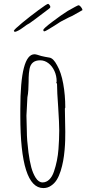

<svg xmlns="http://www.w3.org/2000/svg" viewBox="-20 -939 440 978"><path d="M96.7 -798.3Q119.1 -815.4 130.9 -820.8Q145 -830.1 229.5 -894.5Q236.3 -898.4 236.3 -904.3Q236.3 -908.7 231.7 -914.1Q227.1 -919.4 225.1 -919.4Q219.2 -919.4 176.3 -887.7Q133.3 -856 92.5 -822.3Q51.8 -788.6 50.3 -781.7L55.2 -776.4Q71.8 -779.8 96.7 -798.3ZM206.1 -779.3Q210 -779.3 228.5 -790.5Q252.4 -805.2 268.6 -815.4Q290.5 -830.1 294.4 -831.5Q337.9 -854.5 348.6 -858.4L400.4 -887.7Q398.9 -895.5 392.1 -903.8Q385.3 -912.1 379.9 -912.1Q375.5 -912.1 324.2 -882.8Q293.9 -863.8 247.3 -828.6Q200.7 -793.5 200.7 -786.6Q200.7 -779.3 206.1 -779.3ZM240.2 6.8Q257.3 -4.4 268.8 -22.7Q280.3 -41 289.1 -68.4Q296.9 -93.8 301.5 -118.4Q306.2 -143.1 309.1 -175.3Q311.5 -202.6 312 -224.4Q312.5 -246.1 312.5 -267.1L311.5 -326.7L310.5 -386.2L312.5 -391.1Q312.5 -454.6 302 -512.7Q291.5 -570.8 270.5 -606.9Q252 -642.1 232.4 -645.5Q230.5 -646 210.4 -649.4Q190.4 -652.8 169.4 -660.2Q160.6 -662.6 155.8 -662.6Q83.5 -662.6 83.5 -383.8V-349.1Q83.5 19 200.7 19Q223.1 19 240.2 6.8ZM115.7 -310.5 114.7 -350.1Q114.7 -361.8 117.2 -397Q119.6 -432.1 119.6 -443.8Q123 -459.5 124.3 -481.7Q125.5 -503.9 125.7 -522Q126 -540 126 -544.9Q126.5 -566.4 130.4 -587.9Q138.7 -631.8 184.6 -631.8Q207.5 -631.8 226.8 -616.9Q246.1 -602.1 257.3 -577.4Q268.6 -552.7 268.6 -523.9L266.6 -519L270.5 -511.2Q270.5 -471.7 276.4 -393.1Q281.7 -311 281.7 -274.9Q281.7 -230.5 277.8 -179.2Q273.4 -120.1 254.9 -65.4Q246.1 -39.1 231 -24.4Q215.8 -9.8 196.8 -9.8Q176.8 -9.8 161.6 -33.7Q147.5 -56.2 139.2 -87.2Q130.9 -118.2 125 -162.6Q116.7 -227.1 116.7 -271Z"/></svg>

Font: Amatica SC
Style: Regular
Weight: 400
Designer: Vernon Adams, Ben Nathan
Foundry: newtypography
Version: Version 2.001